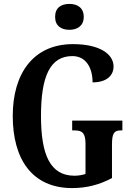

<svg xmlns="http://www.w3.org/2000/svg" viewBox="-20 -949 673 979"><path d="M334 -797C374 -797 407 -817 407 -863C407 -910 374 -929 334 -929C292 -929 261 -910 261 -863C261 -817 292 -797 334 -797ZM348 10C422 10 487 -7 551 -41V-211C551 -270 562 -284 596 -284H604V-334H348V-284H361C400 -284 416 -270 416 -215V-62C398 -56 378 -53 360 -53C235 -53 189 -161 189 -358C189 -559 235 -663 349 -663C418 -663 452 -604 452 -529C524 -529 559 -564 559 -610C559 -674 487 -724 352 -724C150 -724 45 -574 45 -358C45 -137 144 10 348 10Z"/></svg>

Font: Noto Serif Lao ExtraCondensed
Style: Bold
Weight: 700
Width: 2
Designer: Monotype Design Team
Foundry: Monotype Imaging Inc.
Version: Version 2.003